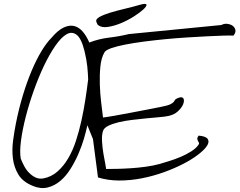

<svg xmlns="http://www.w3.org/2000/svg" viewBox="-20 -950 1214 973"><path d="M451.2 -245.1Q443.4 -263.7 436.5 -281.2Q429.7 -298.8 422.9 -315.4Q417 -287.1 405.8 -248.5Q394.5 -210 377.4 -170.4Q360.4 -130.9 337.4 -94.2Q314.5 -57.6 285.6 -33.2Q256.8 -8.8 221.7 0Q186.5 8.8 146.5 -7.8Q95.7 -28.3 73.2 -65.4Q50.8 -102.5 45.4 -147Q40 -191.4 46.4 -238.3Q52.7 -285.2 60.5 -324.2Q75.2 -398.4 95.7 -466.3Q116.2 -534.2 140.1 -590.8Q164.1 -647.5 189.9 -690.4Q215.8 -733.4 241.2 -758.8Q274.4 -797.9 303.7 -811Q333 -824.2 356.9 -817.9Q380.9 -811.5 399.9 -789.1Q418.9 -766.6 432.6 -734.4Q479.5 -752.9 532.2 -759.3Q585 -765.6 632.8 -777.3L1101.6 -823.2Q1116.2 -831.1 1132.3 -829.1Q1148.4 -827.1 1159.2 -819.3Q1169.9 -811.5 1172.9 -798.3Q1175.8 -785.2 1163.1 -769.5Q1147.5 -770.5 1112.8 -769.5Q1078.1 -768.6 1031.2 -766.1Q984.4 -763.7 929.2 -760.3Q874 -756.8 818.4 -751.5Q762.7 -746.1 710 -739.3Q657.2 -732.4 614.7 -724.1Q572.3 -715.8 544.4 -706.1Q516.6 -696.3 509.8 -685.5Q493.2 -657.2 488.8 -613.8Q484.4 -570.3 485.8 -522.9Q487.3 -475.6 492.7 -430.7Q498 -385.7 502 -354.5Q519.5 -356.4 559.1 -363.3Q598.6 -370.1 643.6 -378.9Q688.5 -387.7 730.5 -395.5Q772.5 -403.3 794.9 -408.2Q830.1 -415 842.8 -421.4Q855.5 -427.7 859.9 -433.1Q864.3 -438.5 867.2 -443.8Q870.1 -449.2 886.7 -455.1Q905.3 -460.9 910.2 -449.7Q915 -438.5 907.7 -420.9Q900.4 -403.3 881.3 -385.7Q862.3 -368.2 833 -362.3Q815.4 -358.4 785.2 -356Q754.9 -353.5 720.2 -350.1Q685.5 -346.7 648.9 -342.3Q612.3 -337.9 581.5 -330.6Q550.8 -323.2 528.8 -312.5Q506.8 -301.8 502 -286.1Q495.1 -265.6 497.1 -232.9Q499 -200.2 504.4 -169.4Q509.8 -138.7 514.2 -116.2Q518.6 -93.8 516.6 -93.8Q534.2 -93.8 567.4 -94.2Q600.6 -94.7 639.6 -97.2Q678.7 -99.6 718.3 -105Q757.8 -110.4 789.1 -119.1Q808.6 -125 837.4 -133.8Q866.2 -142.6 895 -154.8Q923.8 -167 948.7 -182.6Q973.6 -198.2 986.3 -216.8Q990.2 -222.7 988.3 -226.6Q986.3 -230.5 983.4 -235.4Q980.5 -240.2 980 -246.6Q979.5 -252.9 986.3 -262.7Q1023.4 -259.8 1032.7 -245.6Q1042 -231.4 1029.3 -211.4Q1016.6 -191.4 984.9 -167Q953.1 -142.6 908.7 -119.6Q864.3 -96.7 810.1 -77.1Q755.9 -57.6 698.7 -46.4Q641.6 -35.2 584.5 -35.2Q527.3 -35.2 476.6 -50.8ZM200.2 -45.9Q240.2 -53.7 271 -80.6Q301.8 -107.4 325.2 -147Q348.6 -186.5 364.7 -235.8Q380.9 -285.2 392.6 -338.4Q404.3 -391.6 412.6 -445.3Q420.9 -499 426.8 -547.9Q425.8 -578.1 422.4 -612.8Q418.9 -647.5 408.2 -691.4Q392.6 -754.9 368.7 -773.4Q344.7 -792 317.4 -776.4Q290 -760.7 260.3 -717.8Q230.5 -674.8 202.6 -616.2Q174.8 -557.6 150.9 -490.2Q127 -422.9 110.4 -357.9Q93.8 -293 86.4 -237.3Q79.1 -181.6 85 -146.5Q91.8 -128.9 102.1 -109.4Q112.3 -89.8 127 -74.7Q141.6 -59.6 159.7 -50.8Q177.7 -42 200.2 -45.9ZM476.6 -823.2Q474.6 -824.2 472.2 -830.1Q469.7 -835.9 468.8 -837.9Q462.9 -851.6 482.9 -863.3Q502.9 -875 536.6 -885.3Q570.3 -895.5 611.3 -905.3Q652.3 -915 689.5 -925.8Q720.7 -934.6 722.2 -926.3Q723.6 -918 706.1 -901.9Q688.5 -885.7 657.7 -866.2Q627 -846.7 592.8 -832.5Q558.6 -818.4 526.9 -813.5Q495.1 -808.6 476.6 -823.2Z"/></svg>

Font: Give You Glory
Style: Regular
Weight: 400
Designer: Kimberly Geswein
Foundry: Kimberly Geswein
Version: Version 1.002